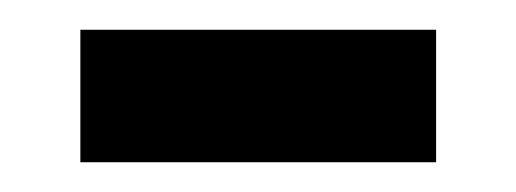

<svg xmlns="http://www.w3.org/2000/svg" viewBox="-20 -333 347 129"><path d="M34 -224V-313H273V-224Z"/></svg>

Font: Noto Sans Ethiopic SemiCondensed Medium
Style: Regular
Weight: 500
Width: 4
Designer: Monotype Design Team
Foundry: Monotype Imaging Inc.
Version: Version 2.102; ttfautohint (v1.8.4.7-5d5b)